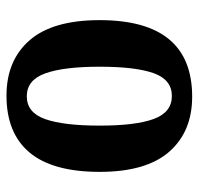

<svg xmlns="http://www.w3.org/2000/svg" viewBox="-30 -558 598 577"><g transform="rotate(90 268.5 -269.0)"><path d="M267 10Q161 10 100.5 -59.5Q40 -129 40 -270Q40 -548 270 -548Q375 -548 435.5 -479Q496 -410 496 -270Q496 -129 438 -59.5Q380 10 267 10ZM269 -51Q318 -51 337.5 -106.5Q357 -162 357 -270Q357 -378 337 -432.5Q317 -487 268 -487Q219 -487 199.5 -432.5Q180 -378 180 -270Q180 -162 200 -106.5Q220 -51 269 -51Z"/></g></svg>

Font: Noto Serif Hebrew Condensed
Style: Bold
Weight: 700
Width: 3
Designer: Monotype Design Team
Foundry: Monotype Imaging Inc.
Version: Version 2.004; ttfautohint (v1.8.4.7-5d5b)